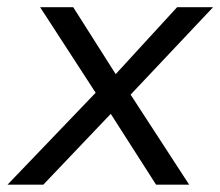

<svg xmlns="http://www.w3.org/2000/svg" viewBox="-45 -506 603 526"><path d="M-24.5 0 232.5 -268 231 -230.4 64.9 -486.3H155.6L280.9 -288.8H259L440.2 -486.3H538.8L299.4 -232.5L298.4 -268.9L473.3 0H382.6L247.9 -210.6L272.6 -209L73.6 0Z"/></svg>

Font: Nunito Sans 12pt ExtraLight
Style: Italic
Weight: 200
Italic angle: -9°
Designer: Vernon Adams
Foundry: Vernon Adams
Version: Version 3.101;gftools[0.9.27]